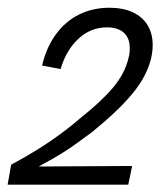

<svg xmlns="http://www.w3.org/2000/svg" viewBox="-24 -724 437 506"><path d="M5.4 -290Q64.5 -321.8 108.4 -351.8Q152.3 -381.8 187 -412.1Q242.2 -455.6 273.7 -492.9Q305.2 -530.3 314.9 -571.8Q318.4 -585.4 317.9 -597.7Q317.9 -624 302.2 -637.9Q286.6 -651.9 258.3 -651.9Q214.8 -651.9 182.6 -621.8Q150.4 -591.8 135.7 -542L86.9 -551.3Q98.1 -599.1 123.3 -633.5Q148.4 -668 184.6 -685.8Q220.7 -703.6 264.2 -703.6Q300.3 -703.6 325.9 -691.7Q351.6 -679.7 365 -657.5Q378.4 -635.3 378.4 -605.5Q378.4 -588.9 374 -569.3Q362.3 -522 324.7 -476.8Q287.1 -431.6 218.8 -376Q173.3 -341.8 145.3 -324Q117.2 -306.2 85.9 -289.6L78.1 -285.2L324.2 -286.6L314 -237.3H-3.9Z"/></svg>

Font: Acari Sans
Style: Italic
Weight: 400
Italic angle: -13°
Designer: Alfredo Marco Pradil and Stefan Peev
Foundry: Hanken Design Co.
Version: Version 1.045;January 11, 2019;FontCreator 11.5.0.2425 64-bi